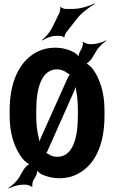

<svg xmlns="http://www.w3.org/2000/svg" viewBox="-20 -988 648 1075"><path d="M495 -662 519 -702C532 -725 558 -749 575 -759L574 -762C557 -753 522 -741 497 -741H481C471 -741 450 -748 447 -754L443 -752C447 -746 442 -725 437 -716L428 -700C423 -691 418 -673 420 -665L424 -667C421 -674 407 -687 399 -692C368 -710 331 -721 288 -721C250 -721 217 -713 186 -697C91 -647 34 -533 34 -371V-339C34 -238 61 -158 106 -100C114 -89 140 -67 151 -67V-71C140 -71 119 -50 112 -38L86 7C72 29 45 54 27 64L29 67C47 58 81 46 108 46H124C134 46 155 53 158 59L162 57C158 51 163 29 167 21L181 -3C186 -12 190 -31 187 -39L185 -37C188 -30 203 -17 211 -13C242 2 276 10 313 10C351 10 385 2 416 -15C511 -64 565 -176 565 -339V-371C565 -467 541 -544 500 -601C492 -612 468 -634 459 -635L458 -631C468 -630 488 -651 495 -662ZM300 -600C322 -599 340 -592 357 -579C362 -575 372 -569 376 -571V-575C372 -573 364 -562 361 -556L209 -217C204 -207 198 -190 197 -181H201C202 -190 200 -206 197 -217C188 -251 183 -291 183 -339V-372C183 -497 214 -600 300 -600ZM301 -110C281 -110 265 -115 250 -126C245 -129 237 -133 234 -131L235 -128C239 -129 245 -139 247 -145L396 -480C401 -491 406 -506 407 -514L404 -515C403 -506 405 -489 407 -477C413 -447 416 -412 416 -372V-339C416 -214 387 -110 301 -110ZM312 -915 273 -835C259 -807 233 -777 216 -765L217 -761C234 -773 267 -787 293 -787H320C325 -787 336 -782 338 -778L341 -779C339 -784 346 -799 349 -804L409 -881C436 -916 482 -950 510 -965L508 -968C481 -954 428 -938 389 -938H346C339 -938 322 -945 319 -950L317 -949C319 -943 316 -922 312 -915Z"/></svg>

Font: Asimov
Style: EdgeExtreme
Weight: 500
Designer: Google
Version: Version 2.000980: 2014